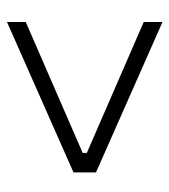

<svg xmlns="http://www.w3.org/2000/svg" viewBox="13 -618 496 563"><g transform="rotate(90 261.5 -337.0)"><path d="M45 -109V-164L429 -331V-343L45 -510V-565L486 -370V-304Z"/></g></svg>

Font: Mozilla Text ExtraLight
Style: Regular
Weight: 200
Designer: Studio DRAMA
Foundry: Studio DRAMA
Version: Version 1.000